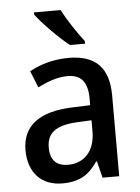

<svg xmlns="http://www.w3.org/2000/svg" viewBox="-54 -809 629 862"><g transform="rotate(-5 260.0 -378.0)"><path d="M252 -766H132V-756C159 -718 235 -641 280 -606H348V-618C319 -654 275 -721 252 -766ZM269 -549C201 -549 139 -531 92 -504L122 -429C166 -451 211 -468 257 -468C315 -468 347 -437 347 -358V-329L266 -326C116 -321 40 -262 40 -153C40 -51 99 10 192 10C270 10 312 -17 352 -75H355L374 0H449V-364C449 -488 391 -549 269 -549ZM284 -258 347 -261V-211C347 -119 295 -71 224 -71C176 -71 145 -97 145 -155C145 -219 182 -253 284 -258Z"/></g></svg>

Font: Noto Sans Devanagari SemiCondensed Medium
Style: Regular
Weight: 500
Width: 4
Designer: Jelle Bosma - Monotype Design Team
Foundry: Monotype Imaging Inc.
Version: Version 2.004